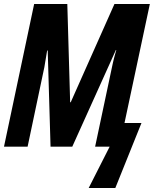

<svg xmlns="http://www.w3.org/2000/svg" viewBox="-22 -734 774 961"><path d="M421.9 207 526.9 0H454.1L539.1 -400.9Q541.5 -411.6 543.7 -421.9Q545.9 -432.1 548.6 -442.4Q551.3 -452.6 554.2 -463.1Q557.1 -473.6 560.1 -483.9H558.1L339.8 0H231L216.8 -481H213.9Q211.4 -465.8 209 -451.4Q206.5 -437 204.3 -423.6Q202.1 -410.2 200 -397.5Q197.8 -384.8 194.8 -373L116.2 0H-2L148.9 -713.9H314.9L329.1 -222.2H332L550.8 -713.9H728L601.1 -118.2H686L555.2 207Z"/></svg>

Font: Open Sans Condensed
Style: Italic
Weight: 400
Width: 3
Italic angle: -12°
Designer: Monotype Design Team
Foundry: Monotype Imaging Inc.
Version: Version 3.000